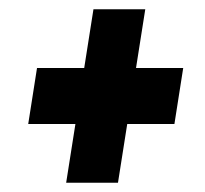

<svg xmlns="http://www.w3.org/2000/svg" viewBox="-20 -525 443 415"><path d="M123 -130 143 -257H41L60 -378H162L182 -505H294L274 -378H376L357 -257H255L235 -130Z"/></svg>

Font: Georama Condensed
Style: Bold Italic
Weight: 700
Width: 3
Italic angle: -9°
Designer: Jean-Baptiste Levee
Foundry: Production Type
Version: Version 1.000